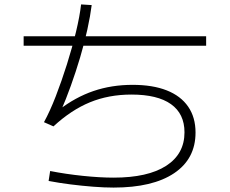

<svg xmlns="http://www.w3.org/2000/svg" viewBox="-20 -818 1040 869"><path d="M494 31Q452 31 401 27Q350 23 298.5 16.5Q247 10 200 1L207 -44Q278 -30 355.5 -22Q433 -14 494 -14Q649 -14 732 -67.5Q815 -121 815 -219Q815 -303 754 -346.5Q693 -390 575 -390Q472 -390 387 -355Q302 -320 222 -246L179 -265Q206 -314 232.5 -382.5Q259 -451 283 -527Q307 -603 324 -674Q341 -745 347 -798L395 -795Q389 -747 375.5 -685Q362 -623 342.5 -557.5Q323 -492 300.5 -429.5Q278 -367 256 -317L246 -320Q321 -378 403 -406Q485 -434 580 -434Q671 -434 734.5 -409Q798 -384 831.5 -335.5Q865 -287 865 -218Q865 -99 768 -34Q671 31 494 31ZM87 -611V-654H913V-611Z"/></svg>

Font: M PLUS 1 Thin Light
Style: Regular
Weight: 300
Version: Version 1.001